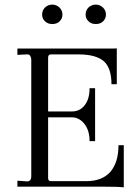

<svg xmlns="http://www.w3.org/2000/svg" viewBox="-20 -807 599 830"><path d="M55.2 -25.9 97.2 -22.9Q115.2 -22.9 115.2 -44.9V-550.8Q115.2 -558.1 109.9 -566.9Q103.5 -573.2 95.2 -571.8L55.2 -569.8V-597.2H467.8Q482.9 -597.2 484.9 -598.1V-442.9H461.9Q461.9 -512.2 429.2 -542Q395 -571.8 319.8 -571.8H200.2Q188 -571.8 188 -558.1V-325.2H291Q325.2 -325.2 346.2 -352.1Q367.2 -378.9 367.2 -425.8H391.1V-196.8H367.2Q367.2 -243.2 345.2 -271Q322.3 -299.8 291 -299.8H188V-37.1Q188 -23.9 200.2 -23.9H353Q421.4 -23.9 457 -64Q492.2 -105 492.2 -179.2H515.1V2.9Q492.2 0 431.2 0H55.2ZM174.8 -774.9Q188.5 -787.1 206.1 -787.1Q223.1 -787.1 236.8 -774.9Q250 -761.7 250 -744.1Q250 -727.1 237.8 -714.8Q226.1 -703.1 206.1 -703.1Q186.5 -703.1 174.8 -714.8Q162.1 -726.1 162.1 -744.1Q162.1 -762.2 174.8 -774.9ZM362.8 -774.9Q376.5 -787.1 394 -787.1Q411.1 -787.1 424.8 -774.9Q438 -761.7 438 -744.1Q438 -727.1 425.8 -714.8Q414.1 -703.1 394 -703.1Q374.5 -703.1 362.8 -714.8Q350.1 -726.1 350.1 -744.1Q350.1 -762.2 362.8 -774.9Z"/></svg>

Font: Unna Light
Style: Regular
Weight: 300
Designer: Jorge de Buen Unna
Foundry: Omnibus-Type
Version: Version 2.007;PS 002.007;hotconv 1.0.88;makeotf.lib2.5.64775